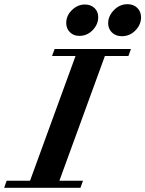

<svg xmlns="http://www.w3.org/2000/svg" viewBox="-78 -897 694 917"><path d="M503.9 -724.1Q475.1 -724.1 456.8 -741.7Q438.5 -759.3 438.5 -786.1Q438.5 -820.3 466.1 -848.6Q493.7 -877 530.8 -877Q559.6 -877 577.6 -859.4Q595.7 -841.8 595.7 -814Q595.7 -779.3 568.8 -751.7Q542 -724.1 503.9 -724.1ZM300.8 -725.6Q273.4 -725.6 255.9 -743.2Q238.3 -760.7 238.3 -787.6Q238.3 -822.3 265.6 -848.9Q293 -875.5 327.1 -875.5Q355.5 -875.5 373.3 -858.6Q391.1 -841.8 391.1 -814.9Q391.1 -780.8 364.7 -753.2Q338.4 -725.6 300.8 -725.6ZM-58.1 0 -46.4 -33.7H65.4L282.7 -629.4H170.4L183.1 -663.1H547.4L535.2 -629.4H422.9L205.6 -33.7H318.4L306.2 0Z"/></svg>

Font: Elstob 10pt
Style: Bold Italic
Weight: 700
Italic angle: -20°
Designer: Peter S. Baker
Version: Version 1.015